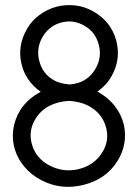

<svg xmlns="http://www.w3.org/2000/svg" viewBox="-20 -724 537 748"><path d="M359.4 -367.2Q410.6 -339.4 439 -293.9Q467.3 -248.5 467 -195.8Q466.8 -143.1 437 -95.7Q392.6 -25.4 305.2 -3.7Q217.8 18.1 141.1 -22Q101.6 -42.5 75 -74.5Q48.3 -106.4 37.4 -143.1Q26.4 -179.7 31.7 -219.7Q37.1 -259.8 59.6 -295.9Q87.9 -339.8 138.7 -366.2Q78.6 -408.7 63.2 -477.3Q47.9 -545.9 84.5 -610.4Q103 -643.1 133.5 -665.5Q164.1 -688 199 -697.5Q233.9 -707 272 -702.9Q310.1 -698.7 343.3 -679.7Q412.6 -640.1 432.6 -566.7Q452.6 -493.2 413.6 -425.3Q394.5 -391.6 359.4 -367.2ZM145 -578.6Q120.1 -534.7 133.3 -485.4Q146.5 -436 189.5 -411.6Q213.4 -397.9 250.5 -395Q319.8 -399.4 352.5 -457Q377.9 -501 364.7 -550.3Q351.6 -599.6 308.6 -624Q265.1 -648.9 217.8 -636Q170.4 -623 145 -578.6ZM377.9 -129.4Q408.2 -177.2 392.1 -231.2Q376 -285.2 323.2 -312.5Q294.4 -327.6 250 -331.1Q158.7 -325.7 119.1 -262.2Q88.9 -214.4 104.7 -160.4Q120.6 -106.4 173.3 -79.1Q228 -50.8 287.4 -65.4Q346.7 -80.1 377.9 -129.4Z"/></svg>

Font: LilGrotesk
Style: Regular
Weight: 400
Designer: BSozoo
Foundry: BSozoo
Version: Version 1.004;PS 001.004;hotconv 1.0.70;makeotf.lib2.5.58329